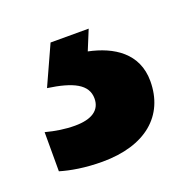

<svg xmlns="http://www.w3.org/2000/svg" viewBox="-60 -57 348 355"><g transform="rotate(-20 114.0 120.0)"><path d="M221 130C221 75 179 49 131 39L147 0H72L37 77C86 84 113 97 113 125C113 148 95 160 62 160C43 160 24 157 5 152V229C25 235 53 240 87 240C172 240 221 198 221 130Z"/></g></svg>

Font: Noto Sans Thai Looped SemiCondensed
Style: Bold
Weight: 700
Width: 4
Designer: Sasikarn Vongin, Ben Mitchell
Foundry: The Fontpad Ltd
Version: Version 1.001